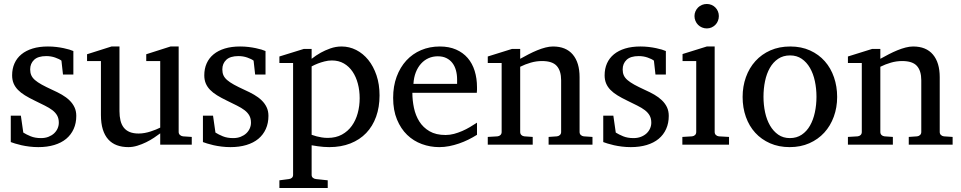

<svg xmlns="http://www.w3.org/2000/svg" viewBox="-20 -728 4833 966"><path d="M363.8 -145Q363.8 -108.4 350.6 -79.1Q337.4 -49.8 313 -29.5Q288.6 -9.3 252.9 1.5Q217.3 12.2 172.9 12.2Q149.9 12.2 128.2 9.5Q106.4 6.8 88.1 2.7Q69.8 -1.5 55.7 -5.9Q41.5 -10.3 34.2 -13.2V-146H85L97.2 -61Q112.3 -51.3 134.5 -42.2Q156.7 -33.2 186 -33.2Q207.5 -33.2 224.1 -39.8Q240.7 -46.4 252.2 -57.1Q263.7 -67.9 269.8 -81.8Q275.9 -95.7 275.9 -110.8Q275.9 -131.8 267.6 -146.7Q259.3 -161.6 243.7 -173.6Q228 -185.5 205.3 -196.8Q182.6 -208 153.8 -222.2Q126.5 -235.4 105.5 -248.3Q84.5 -261.2 70.1 -276.1Q55.7 -291 48.3 -308.8Q41 -326.7 41 -349.1Q41 -382.3 53 -409.2Q64.9 -436 87.9 -454.8Q110.8 -473.6 144.3 -483.9Q177.7 -494.1 221.2 -494.1Q243.2 -494.1 263.2 -491.7Q283.2 -489.3 299.8 -485.8Q316.4 -482.4 329.1 -478.5Q341.8 -474.6 349.1 -471.2V-353H296.9L289.1 -422.9Q278.3 -431.2 257.3 -438.5Q236.3 -445.8 212.9 -445.8Q171.4 -445.8 151.6 -427Q131.8 -408.2 131.8 -378.9Q131.8 -361.8 137.5 -349.1Q143.1 -336.4 156 -325.2Q168.9 -314 190.2 -302.2Q211.4 -290.5 243.2 -275.9Q269.5 -264.2 291.5 -251.5Q313.5 -238.8 329.6 -223.1Q345.7 -207.5 354.7 -188.5Q363.8 -169.4 363.8 -145Z M786.1 0V-57.1Q773.4 -47.4 755.1 -35.2Q736.8 -22.9 715.6 -12.5Q694.3 -2 671.1 5.1Q647.9 12.2 626 12.2Q593.8 12.2 568.1 2.7Q542.5 -6.8 524.7 -26.6Q506.8 -46.4 497.3 -76.9Q487.8 -107.4 487.8 -149.9V-420.9H418V-455.1L541 -494.1H581.1V-168.9Q581.1 -142.6 586.2 -121.6Q591.3 -100.6 602.8 -85.9Q614.3 -71.3 632.8 -63.7Q651.4 -56.2 677.7 -56.2Q692.9 -56.2 708.5 -59.1Q724.1 -62 738.3 -66.7Q752.4 -71.3 764.9 -76.4Q777.3 -81.5 786.1 -85.9V-420.9H715.8V-455.1L837.9 -494.1H878.9V-64Q878.9 -54.7 885.5 -48.8Q892.1 -43 900.9 -42L944.8 -39.1V0Z M1330.6 -145Q1330.6 -108.4 1317.4 -79.1Q1304.2 -49.8 1279.8 -29.5Q1255.4 -9.3 1219.7 1.5Q1184.1 12.2 1139.6 12.2Q1116.7 12.2 1095 9.5Q1073.2 6.8 1054.9 2.7Q1036.6 -1.5 1022.5 -5.9Q1008.3 -10.3 1001 -13.2V-146H1051.8L1064 -61Q1079.1 -51.3 1101.3 -42.2Q1123.5 -33.2 1152.8 -33.2Q1174.3 -33.2 1190.9 -39.8Q1207.5 -46.4 1219 -57.1Q1230.5 -67.9 1236.6 -81.8Q1242.7 -95.7 1242.7 -110.8Q1242.7 -131.8 1234.4 -146.7Q1226.1 -161.6 1210.4 -173.6Q1194.8 -185.5 1172.1 -196.8Q1149.4 -208 1120.6 -222.2Q1093.3 -235.4 1072.3 -248.3Q1051.3 -261.2 1036.9 -276.1Q1022.5 -291 1015.1 -308.8Q1007.8 -326.7 1007.8 -349.1Q1007.8 -382.3 1019.8 -409.2Q1031.7 -436 1054.7 -454.8Q1077.6 -473.6 1111.1 -483.9Q1144.5 -494.1 1188 -494.1Q1210 -494.1 1230 -491.7Q1250 -489.3 1266.6 -485.8Q1283.2 -482.4 1295.9 -478.5Q1308.6 -474.6 1315.9 -471.2V-353H1263.7L1255.9 -422.9Q1245.1 -431.2 1224.1 -438.5Q1203.1 -445.8 1179.7 -445.8Q1138.2 -445.8 1118.4 -427Q1098.6 -408.2 1098.6 -378.9Q1098.6 -361.8 1104.2 -349.1Q1109.9 -336.4 1122.8 -325.2Q1135.7 -314 1157 -302.2Q1178.2 -290.5 1210 -275.9Q1236.3 -264.2 1258.3 -251.5Q1280.3 -238.8 1296.4 -223.1Q1312.5 -207.5 1321.5 -188.5Q1330.6 -169.4 1330.6 -145Z M1789.6 -233.9Q1789.6 -272.5 1780.5 -306.9Q1771.5 -341.3 1753.9 -367.4Q1736.3 -393.6 1710.2 -408.7Q1684.1 -423.8 1649.9 -423.8Q1630.9 -423.8 1612.5 -418.9Q1594.2 -414.1 1580.1 -408.7Q1563.5 -402.3 1547.9 -394V-49.8Q1559.6 -45.4 1572.8 -42Q1584 -39.1 1598.6 -36.6Q1613.3 -34.2 1628.9 -34.2Q1669.9 -34.2 1700.2 -50.8Q1730.5 -67.4 1750.2 -95Q1770 -122.6 1779.8 -158.7Q1789.6 -194.8 1789.6 -233.9ZM1889.6 -248Q1889.6 -189 1872.3 -140.9Q1855 -92.8 1822.5 -58.8Q1790 -24.9 1742.9 -6.3Q1695.8 12.2 1636.7 12.2Q1623 12.2 1607.4 11Q1591.8 9.8 1578.6 7.8Q1563 5.9 1547.9 2.9V151.9Q1547.9 161.1 1554.2 166.5Q1560.5 171.9 1569.8 172.9L1628.9 179.2V217.8H1385.7V179.2L1433.6 172.9Q1442.9 171.9 1448.7 166.5Q1454.6 161.1 1454.6 151.9V-411.1H1385.7V-443.8L1508.8 -481.9H1547.9V-432.1Q1569.3 -449.2 1593.8 -462.9Q1614.7 -474.6 1642.1 -484.4Q1669.4 -494.1 1698.7 -494.1Q1737.3 -494.1 1772 -476.6Q1806.6 -459 1832.8 -426.8Q1858.9 -394.5 1874.3 -349.1Q1889.6 -303.7 1889.6 -248Z M2379.9 -49.8Q2358.9 -36.6 2336.2 -25.4Q2313.5 -14.2 2289.3 -5.9Q2265.1 2.4 2240.2 7.3Q2215.3 12.2 2189.9 12.2Q2144.5 12.2 2102.5 -3.2Q2060.5 -18.6 2028.6 -49.3Q1996.6 -80.1 1977.3 -126.7Q1958 -173.3 1958 -235.8Q1958 -294.4 1975.6 -342Q1993.2 -389.6 2024.4 -423.6Q2055.7 -457.5 2098.6 -475.8Q2141.6 -494.1 2192.9 -494.1Q2239.3 -494.1 2274.4 -478.8Q2309.6 -463.4 2333 -436.3Q2356.4 -409.2 2368.2 -371.3Q2379.9 -333.5 2379.9 -289.1V-275.9Q2379.9 -268.1 2378.9 -261.2H2054.7Q2054.7 -223.1 2062.7 -185.1Q2070.8 -147 2089.8 -116.7Q2108.9 -86.4 2141.1 -67.6Q2173.3 -48.8 2221.7 -48.8Q2243.2 -48.8 2264.2 -54.4Q2285.2 -60.1 2305.4 -68.8Q2325.7 -77.6 2344.2 -88.6Q2362.8 -99.6 2379.9 -110.8ZM2279.8 -328.1Q2279.8 -353 2273.9 -374.3Q2268.1 -395.5 2256.1 -411.1Q2244.1 -426.8 2225.8 -435.8Q2207.5 -444.8 2182.6 -444.8Q2157.7 -444.8 2136.2 -435.3Q2114.7 -425.8 2098.4 -407.7Q2082 -389.6 2072 -364Q2062 -338.4 2060.1 -306.2H2279.8Z M2740.2 0V-39.1L2782.2 -42Q2791 -43 2797.1 -48.8Q2803.2 -54.7 2803.2 -64V-324.2Q2803.2 -371.6 2781.2 -396.2Q2759.3 -420.9 2707 -420.9Q2678.2 -420.9 2650.4 -412.8Q2622.6 -404.8 2597.2 -392.1V-64Q2597.2 -54.7 2603 -48.8Q2608.9 -43 2618.2 -42L2660.2 -39.1V0H2434.1V-39.1L2482.9 -42Q2492.2 -43 2498 -48.8Q2503.9 -54.7 2503.9 -64V-411.1H2434.1V-443.8L2556.2 -481.9H2597.2V-432.1Q2618.2 -443.8 2639.9 -455.1Q2661.6 -466.3 2683.1 -475.1Q2704.6 -483.9 2724.6 -489Q2744.6 -494.1 2762.2 -494.1Q2827.6 -494.1 2861.8 -453.6Q2896 -413.1 2896 -339.8V-64Q2896 -54.7 2902.1 -48.8Q2908.2 -43 2917 -42L2960.9 -39.1V0Z M3344.7 -145Q3344.7 -108.4 3331.5 -79.1Q3318.4 -49.8 3293.9 -29.5Q3269.5 -9.3 3233.9 1.5Q3198.2 12.2 3153.8 12.2Q3130.9 12.2 3109.1 9.5Q3087.4 6.8 3069.1 2.7Q3050.8 -1.5 3036.6 -5.9Q3022.5 -10.3 3015.1 -13.2V-146H3065.9L3078.1 -61Q3093.3 -51.3 3115.5 -42.2Q3137.7 -33.2 3167 -33.2Q3188.5 -33.2 3205.1 -39.8Q3221.7 -46.4 3233.2 -57.1Q3244.6 -67.9 3250.7 -81.8Q3256.8 -95.7 3256.8 -110.8Q3256.8 -131.8 3248.5 -146.7Q3240.2 -161.6 3224.6 -173.6Q3209 -185.5 3186.3 -196.8Q3163.6 -208 3134.8 -222.2Q3107.4 -235.4 3086.4 -248.3Q3065.4 -261.2 3051 -276.1Q3036.6 -291 3029.3 -308.8Q3022 -326.7 3022 -349.1Q3022 -382.3 3033.9 -409.2Q3045.9 -436 3068.8 -454.8Q3091.8 -473.6 3125.2 -483.9Q3158.7 -494.1 3202.1 -494.1Q3224.1 -494.1 3244.1 -491.7Q3264.2 -489.3 3280.8 -485.8Q3297.4 -482.4 3310.1 -478.5Q3322.8 -474.6 3330.1 -471.2V-353H3277.8L3270 -422.9Q3259.3 -431.2 3238.3 -438.5Q3217.3 -445.8 3193.8 -445.8Q3152.3 -445.8 3132.6 -427Q3112.8 -408.2 3112.8 -378.9Q3112.8 -361.8 3118.4 -349.1Q3124 -336.4 3137 -325.2Q3149.9 -314 3171.1 -302.2Q3192.4 -290.5 3224.1 -275.9Q3250.5 -264.2 3272.5 -251.5Q3294.4 -238.8 3310.5 -223.1Q3326.7 -207.5 3335.7 -188.5Q3344.7 -169.4 3344.7 -145Z M3413.1 0V-39.1L3461.9 -42Q3471.2 -43 3477.1 -48.8Q3482.9 -54.7 3482.9 -64V-420.9H3414.1V-456.1L3536.1 -494.1H3575.7V-64Q3575.7 -54.7 3581.8 -48.8Q3587.9 -43 3596.7 -42L3647.9 -39.1V0ZM3596.7 -647Q3596.7 -634.3 3592 -622.8Q3587.4 -611.3 3579.1 -603Q3570.8 -594.7 3559.8 -589.8Q3548.8 -585 3536.1 -585Q3523.4 -585 3512 -589.8Q3500.5 -594.7 3492.2 -603Q3483.9 -611.3 3479 -622.8Q3474.1 -634.3 3474.1 -647Q3474.1 -659.7 3479 -670.9Q3483.9 -682.1 3492.2 -690.4Q3500.5 -698.7 3512 -703.4Q3523.4 -708 3536.1 -708Q3548.8 -708 3559.8 -703.4Q3570.8 -698.7 3579.1 -690.4Q3587.4 -682.1 3592 -670.9Q3596.7 -659.7 3596.7 -647Z M4087.9 -241.2Q4087.9 -282.2 4079.8 -319.8Q4071.8 -357.4 4055.2 -386.2Q4038.6 -415 4013.7 -432.1Q3988.8 -449.2 3955.1 -449.2Q3920.4 -449.2 3895 -432.1Q3869.6 -415 3853.3 -386.2Q3836.9 -357.4 3829.1 -319.8Q3821.3 -282.2 3821.3 -241.2Q3821.3 -200.7 3829.3 -163.1Q3837.4 -125.5 3854 -96.7Q3870.6 -67.9 3895.5 -50.5Q3920.4 -33.2 3954.1 -33.2Q3988.3 -33.2 4013.7 -50.3Q4039.1 -67.4 4055.4 -96.2Q4071.8 -125 4079.8 -162.6Q4087.9 -200.2 4087.9 -241.2ZM4191.9 -240.2Q4191.9 -187 4175 -140.9Q4158.2 -94.7 4127.2 -60.8Q4096.2 -26.9 4052 -7.3Q4007.8 12.2 3953.1 12.2Q3898.4 12.2 3854.5 -7.1Q3810.5 -26.4 3779.8 -60.1Q3749 -93.8 3732.7 -139.9Q3716.3 -186 3716.3 -240.2Q3716.3 -293.5 3732.9 -339.8Q3749.5 -386.2 3780.8 -420.7Q3812 -455.1 3856.2 -474.6Q3900.4 -494.1 3956.1 -494.1Q4011.7 -494.1 4055.7 -474.1Q4099.6 -454.1 4129.9 -419.7Q4160.2 -385.3 4176 -339.1Q4191.9 -293 4191.9 -240.2Z M4552.2 0V-39.1L4594.2 -42Q4603 -43 4609.1 -48.8Q4615.2 -54.7 4615.2 -64V-324.2Q4615.2 -371.6 4593.3 -396.2Q4571.3 -420.9 4519 -420.9Q4490.2 -420.9 4462.4 -412.8Q4434.6 -404.8 4409.2 -392.1V-64Q4409.2 -54.7 4415 -48.8Q4420.9 -43 4430.2 -42L4472.2 -39.1V0H4246.1V-39.1L4294.9 -42Q4304.2 -43 4310.1 -48.8Q4315.9 -54.7 4315.9 -64V-411.1H4246.1V-443.8L4368.2 -481.9H4409.2V-432.1Q4430.2 -443.8 4451.9 -455.1Q4473.6 -466.3 4495.1 -475.1Q4516.6 -483.9 4536.6 -489Q4556.6 -494.1 4574.2 -494.1Q4639.6 -494.1 4673.8 -453.6Q4708 -413.1 4708 -339.8V-64Q4708 -54.7 4714.1 -48.8Q4720.2 -43 4729 -42L4772.9 -39.1V0Z"/></svg>

Font: Charis SIL CyrE
Style: Regular
Weight: 400
Foundry: SIL International
Version: Version 5.000